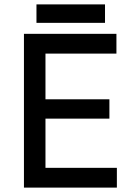

<svg xmlns="http://www.w3.org/2000/svg" viewBox="-20 -854 631 874"><path d="M89 0V-700H510V-610H187V-402H478V-314H187V-90H512V0ZM146 -750V-834H458V-750Z"/></svg>

Font: Figtree Medium
Style: Regular
Weight: 500
Designer: Erik Kennedy
Foundry: Erik Kennedy
Version: Version 2.001; ttfautohint (v1.8.4.7-5d5b);gftools[0.9.27]